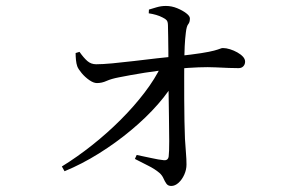

<svg xmlns="http://www.w3.org/2000/svg" viewBox="-20 -586 1040 649"><path d="M442 -62.2Q466.1 -57.6 491.3 -51.8Q516.5 -46.1 533.5 -44.5Q548.2 -42.9 550.2 -57.4Q552 -72 552 -109.1Q552 -146.2 551.1 -193.4Q550.2 -240.6 549.7 -287.4Q549.2 -334.3 549.2 -369.7Q549.2 -388.5 549.1 -412.9Q549 -437.2 548.5 -461.1Q548 -485.1 547.7 -500.9Q547.5 -512.3 543.5 -517.3Q539.4 -522.2 529.8 -526.8Q519.4 -532.3 507.8 -535.6Q496.2 -539 482.8 -541L483.4 -553.6Q494.3 -556.8 509.4 -561.4Q524.6 -565.9 540.9 -565.9Q560.2 -565.9 578.8 -558.3Q597.4 -550.6 609.7 -541.1Q621.9 -531.7 621.9 -523.8Q621.9 -510.8 616.3 -504.3Q610.7 -497.8 608.2 -476Q605.6 -456 604.3 -429.4Q603 -402.8 602.8 -381.7Q602.6 -359.8 602.6 -325.2Q602.6 -290.5 602.7 -251.5Q602.8 -212.5 603.5 -177Q604.2 -141.4 605.2 -117Q607 -86.4 608.7 -67.2Q610.4 -47.9 610.4 -29.9Q610.4 -12.4 602.9 4.3Q595.5 20.9 583.6 31.8Q571.7 42.6 559 42.6Q547.9 42.6 542.5 34.9Q537 27.2 532.5 16.8Q527.9 6.4 519 -1.5Q503 -15.1 480.2 -26.3Q457.3 -37.5 436 -48.8ZM235.6 -406.7 248.7 -410.7Q262.8 -390.6 275.3 -379.7Q287.9 -368.8 305 -368.8Q326.3 -368.8 359.9 -371.9Q393.4 -375 432.6 -379.7Q471.8 -384.5 509.9 -388.8Q548.1 -393.1 578.7 -396.1Q630.7 -401.7 660.2 -406.4Q689.7 -411.1 703.9 -415Q718 -418.9 723.6 -421.2Q729.2 -423.6 733.2 -423.6Q744.8 -423.6 757.6 -419.5Q770.4 -415.5 782.2 -408.9Q794 -402.3 801.3 -394.3Q808.5 -386.4 808.5 -377.7Q808.5 -368.4 802.6 -362.1Q796.8 -355.7 786.5 -355.7Q759.3 -355.7 709.3 -358.3Q659.4 -361 575.3 -353.2Q520.6 -348.4 469.3 -340.2Q418 -331.9 381.6 -324.5Q356.4 -319.7 340.3 -312.5Q324.3 -305.2 307.7 -305.2Q296.3 -305.2 281.9 -315.2Q267.5 -325.2 256.1 -338.8Q244.6 -352.5 241.2 -361.8Q238 -370.8 236.8 -383.2Q235.6 -395.6 235.6 -406.7ZM198.2 -7.2 189.1 -23.3Q241.2 -55.4 292.1 -95.9Q343.1 -136.3 388.2 -181.5Q433.4 -226.7 468.8 -273.2Q504.3 -319.7 525.3 -363.9L577.6 -366.2L576 -321.4Q553.5 -278.8 514 -233.8Q474.5 -188.7 423.3 -146.1Q372.2 -103.4 314.4 -67.3Q256.6 -31.2 198.2 -7.2Z"/></svg>

Font: Source Han Serif JP VF
Style: Regular
Weight: 250
Designer: Ryoko NISHIZUKA 西塚涼子 (kana & ideographs); Frank Grießhammer (Latin, Greek & Cyrillic); Wenlong ZHANG 张文龙 (bopomofo); San
Foundry: Adobe
Version: Version 2.001;hotconv 1.1.0;makeotfexe 2.6.0